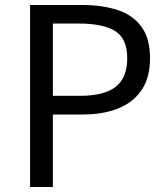

<svg xmlns="http://www.w3.org/2000/svg" viewBox="-20 -753 673 773"><path d="M101.1 0V-732.9H310.1Q392.1 -732.9 453.6 -712.6Q515.1 -692.4 549.6 -645.3Q584 -598.1 584 -518.1Q584 -440.4 550 -390.4Q516.1 -340.3 455.3 -316.2Q394.5 -292 314 -292H192.9V0ZM192.9 -367.2H301.8Q398.9 -367.2 445.6 -403.3Q492.2 -439.5 492.2 -518.1Q492.2 -598.1 443.4 -628.2Q394.5 -658.2 297.9 -658.2H192.9Z"/></svg>

Font: Source Han Sans CN
Style: Regular
Weight: 400
Designer: Ryoko NISHIZUKA  (kana, bopomofo & ideographs); Paul D. Hunt (Latin, Greek & Cyrillic); Sandoll Communications , Soo-you
Foundry: Adobe
Version: Version 2.004;hotconv 1.0.118;makeotfexe 2.5.65603